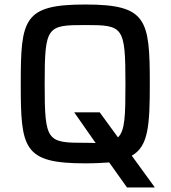

<svg xmlns="http://www.w3.org/2000/svg" viewBox="-20 -716 756 851"><path d="M358 8C399 8 433 6 464 4L543 115H665V113L564 -26C638 -67 644 -162 644 -344C644 -631 631 -696 358 -696C83 -696 72 -631 72 -344C72 -57 83 8 358 8ZM358 -83C188 -83 178 -88 178 -344C178 -600 188 -605 358 -605C526 -605 536 -600 536 -344C536 -202 534 -137 503 -107L422 -218H309L404 -82C390 -83 374 -83 358 -83Z"/></svg>

Font: Saira UNSAM Medium SC
Style: Regular
Weight: 500
Designer: Hector Gatti with collaboration of the Omnibus-Type team
Foundry: Omnibus-Type
Version: Version 1.072;PS 001.072;hotconv 1.0.88;makeotf.lib2.5.64775